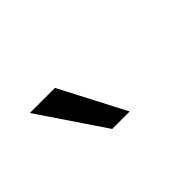

<svg xmlns="http://www.w3.org/2000/svg" viewBox="-26 -932 552 552"><g transform="rotate(-45 250.0 -656.0)"><path d="M216 -556 81 -756H183L287 -556Z"/></g></svg>

Font: Nunito Sans 10pt Medium
Style: Regular
Weight: 500
Designer: Vernon Adams
Foundry: Vernon Adams
Version: Version 3.101;gftools[0.9.27]